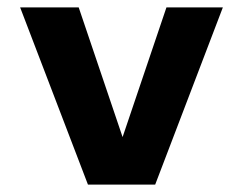

<svg xmlns="http://www.w3.org/2000/svg" viewBox="-20 -497 654 517"><path d="M34.2 -477.1H191.9L310.1 -127.9L428.2 -477.1H580.1L397.9 0H216.8Z"/></svg>

Font: IntelOne Mono Bold
Style: Regular
Weight: 700
Designer: Fred Shallcrass
Foundry: Frere-Jones Type LLC
Version: Version 1.200;hotconv 1.1.0;makeotfexe 2.6.0;FJTRelease1.2